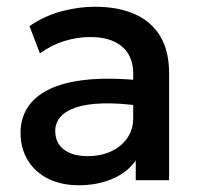

<svg xmlns="http://www.w3.org/2000/svg" viewBox="-20 -535 592 570"><path d="M214 15Q162.5 15 123.5 -4.2Q84.5 -23.5 62.8 -58.8Q41 -94 41 -142Q41 -182.5 61.5 -215.2Q82 -248 125.2 -269.5Q168.5 -291 236.5 -298.2Q304.5 -305.5 400 -296L402 -220Q334 -229.5 285 -228Q236 -226.5 204.8 -215.8Q173.5 -205 158.8 -187.2Q144 -169.5 144 -146.5Q144 -110.5 169.8 -91Q195.5 -71.5 240.5 -71.5Q279 -71.5 309.5 -85.5Q340 -99.5 357.8 -125Q375.5 -150.5 375.5 -185V-316.5Q375.5 -349.5 361.5 -373.8Q347.5 -398 319 -411.5Q290.5 -425 248 -425Q209 -425 171 -413.2Q133 -401.5 98.5 -376.5L67.5 -457.5Q114 -489 164.5 -502Q215 -515 261.5 -515Q330.5 -515 379.8 -493.2Q429 -471.5 455.5 -427.8Q482 -384 482 -317.5V0H383V-58.5Q358 -23 313.5 -4Q269 15 214 15Z"/></svg>

Font: Geologica Roman
Style: Regular
Weight: 400
Designer: Sindre Bremnes, Frode Helland
Foundry: Monokrom Skriftforlag AS
Version: Version 1.010;gftools[0.9.28]